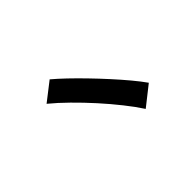

<svg xmlns="http://www.w3.org/2000/svg" viewBox="-68 -911 1136 1136"><g transform="rotate(-45 500.0 -343.0)"><path d="M375.7 -606.5Q410 -577.8 452.4 -537.4Q494.8 -496.9 540.2 -450Q585.7 -403.1 629.9 -354.4Q674.2 -305.8 712.2 -260.3Q750.2 -214.7 776.4 -177.5L654 -80.9Q621.8 -130.6 575.2 -189.4Q528.6 -248.2 474.5 -308.2Q420.4 -368.1 365.3 -422.3Q310.3 -476.5 260.6 -517.1Z"/></g></svg>

Font: Shanggu Sans SC VF
Style: Regular
Weight: 250
Designer: GuiWonder
Version: Version 1.021